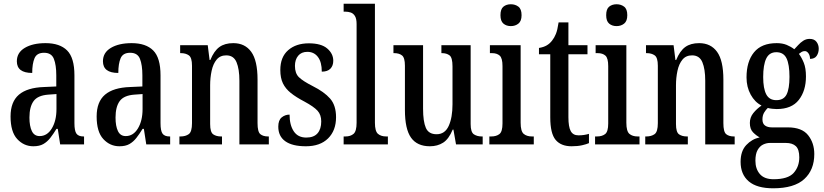

<svg xmlns="http://www.w3.org/2000/svg" viewBox="-20 -780 4448 1037"><path d="M160 10Q109 10 73 -29Q37 -68 37 -151Q37 -230 82 -268.5Q127 -307 218 -310L284 -313V-373Q284 -429 271 -462Q258 -495 218 -495Q179 -495 166.5 -465.5Q154 -436 154 -386Q71 -386 71 -449Q71 -496 114 -521.5Q157 -547 226 -547Q303 -547 342.5 -507.5Q382 -468 382 -373V-115Q382 -73 393 -58Q404 -43 431 -43H434V0H305L292 -84H285Q268 -56 251.5 -35Q235 -14 214 -2Q193 10 160 10ZM194 -45Q235 -45 260 -86.5Q285 -128 285 -191V-272L242 -269Q184 -265 161.5 -234Q139 -203 139 -145Q139 -99 152 -72Q165 -45 194 -45Z M625 10Q574 10 538 -29Q502 -68 502 -151Q502 -230 547 -268.5Q592 -307 683 -310L749 -313V-373Q749 -429 736 -462Q723 -495 683 -495Q644 -495 631.5 -465.5Q619 -436 619 -386Q536 -386 536 -449Q536 -496 579 -521.5Q622 -547 691 -547Q768 -547 807.5 -507.5Q847 -468 847 -373V-115Q847 -73 858 -58Q869 -43 896 -43H899V0H770L757 -84H750Q733 -56 716.5 -35Q700 -14 679 -2Q658 10 625 10ZM659 -45Q700 -45 725 -86.5Q750 -128 750 -191V-272L707 -269Q649 -265 626.5 -234Q604 -203 604 -145Q604 -99 617 -72Q630 -45 659 -45Z M949 0V-43H955Q982 -43 999.5 -55.5Q1017 -68 1017 -115V-425Q1017 -469 1000 -481Q983 -493 957 -493H953V-536H1102L1112 -456H1116Q1136 -505 1165 -526Q1194 -547 1240 -547Q1303 -547 1337 -500Q1371 -453 1371 -350V-115Q1371 -68 1386 -55.5Q1401 -43 1428 -43H1432V0H1273V-344Q1273 -407 1257.5 -444Q1242 -481 1202 -481Q1169 -481 1150 -458Q1131 -435 1123 -397.5Q1115 -360 1115 -319V-110Q1115 -66 1131.5 -54.5Q1148 -43 1174 -43H1179V0Z M1632 10Q1559 10 1521 -17Q1483 -44 1483 -96Q1483 -131 1501.5 -146Q1520 -161 1544 -161Q1544 -105 1566.5 -71Q1589 -37 1634 -37Q1675 -37 1695 -60Q1715 -83 1715 -124Q1715 -160 1695 -182Q1675 -204 1625 -231Q1579 -255 1550.5 -278Q1522 -301 1508 -330Q1494 -359 1494 -402Q1494 -472 1536.5 -509Q1579 -546 1648 -546Q1715 -546 1747.5 -518Q1780 -490 1780 -452Q1780 -425 1764.5 -409Q1749 -393 1718 -393Q1718 -445 1697 -472.5Q1676 -500 1640 -500Q1608 -500 1590.5 -479Q1573 -458 1573 -424Q1573 -384 1594.5 -363Q1616 -342 1669 -315Q1731 -284 1763 -247.5Q1795 -211 1795 -147Q1795 -75 1752 -32.5Q1709 10 1632 10Z M1836 0V-43H1846Q1873 -43 1889.5 -57Q1906 -71 1906 -117V-650Q1906 -679 1897 -693.5Q1888 -708 1874 -712.5Q1860 -717 1846 -717H1836V-760H2005V-117Q2005 -71 2021.5 -57Q2038 -43 2066 -43H2075V0Z M2302 10Q2233 10 2200 -36.5Q2167 -83 2167 -186V-425Q2167 -468 2151.5 -480.5Q2136 -493 2109 -493H2105V-536H2265V-193Q2265 -124 2280 -89.5Q2295 -55 2338 -55Q2383 -55 2403.5 -100Q2424 -145 2424 -217V-421Q2424 -469 2408 -481Q2392 -493 2367 -493H2364V-536H2522V-110Q2522 -66 2539.5 -54.5Q2557 -43 2582 -43H2587V0H2443L2429 -80H2425Q2404 -29 2373.5 -9.5Q2343 10 2302 10Z M2739 -639Q2715 -639 2699 -652.5Q2683 -666 2683 -698Q2683 -731 2699 -744Q2715 -757 2739 -757Q2763 -757 2780 -744Q2797 -731 2797 -698Q2797 -666 2780 -652.5Q2763 -639 2739 -639ZM2623 0V-43H2633Q2661 -43 2677.5 -56Q2694 -69 2694 -113V-423Q2694 -466 2679 -479.5Q2664 -493 2637 -493H2626V-536H2792V-117Q2792 -71 2808.5 -57Q2825 -43 2853 -43H2863V0Z M3067 10Q3010 10 2981 -24.5Q2952 -59 2952 -146V-487H2891V-521Q2916 -525 2933 -535Q2950 -545 2962 -561Q2974 -576 2982.5 -597Q2991 -618 2997 -659H3050V-536H3153V-487H3050V-147Q3050 -95 3062.5 -72Q3075 -49 3104 -49Q3120 -49 3133.5 -51Q3147 -53 3161 -57V-7Q3148 -1 3124 4.5Q3100 10 3067 10Z M3310 -639Q3286 -639 3270 -652.5Q3254 -666 3254 -698Q3254 -731 3270 -744Q3286 -757 3310 -757Q3334 -757 3351 -744Q3368 -731 3368 -698Q3368 -666 3351 -652.5Q3334 -639 3310 -639ZM3194 0V-43H3204Q3232 -43 3248.5 -56Q3265 -69 3265 -113V-423Q3265 -466 3250 -479.5Q3235 -493 3208 -493H3197V-536H3363V-117Q3363 -71 3379.5 -57Q3396 -43 3424 -43H3434V0Z M3465 0V-43H3471Q3498 -43 3515.5 -55.5Q3533 -68 3533 -115V-425Q3533 -469 3516 -481Q3499 -493 3473 -493H3469V-536H3618L3628 -456H3632Q3652 -505 3681 -526Q3710 -547 3756 -547Q3819 -547 3853 -500Q3887 -453 3887 -350V-115Q3887 -68 3902 -55.5Q3917 -43 3944 -43H3948V0H3789V-344Q3789 -407 3773.5 -444Q3758 -481 3718 -481Q3685 -481 3666 -458Q3647 -435 3639 -397.5Q3631 -360 3631 -319V-110Q3631 -66 3647.5 -54.5Q3664 -43 3690 -43H3695V0Z M4156 237Q4068 237 4024 199.5Q3980 162 3980 94Q3980 36 4010.5 3.5Q4041 -29 4083 -38Q4064 -48 4047 -65.5Q4030 -83 4030 -116Q4030 -146 4048.5 -169Q4067 -192 4093 -210Q4057 -228 4034.5 -269Q4012 -310 4012 -362Q4012 -448 4052.5 -497.5Q4093 -547 4175 -547Q4206 -547 4229 -537.5Q4252 -528 4270 -514Q4279 -523 4291 -536.5Q4303 -550 4318.5 -560Q4334 -570 4353 -570Q4378 -570 4390 -554Q4402 -538 4402 -517Q4402 -495 4391 -478.5Q4380 -462 4355 -462Q4355 -480 4346.5 -492Q4338 -504 4327 -504Q4317 -504 4309.5 -499.5Q4302 -495 4295 -489Q4310 -469 4321.5 -440.5Q4333 -412 4333 -367Q4333 -290 4294.5 -240.5Q4256 -191 4175 -191Q4166 -191 4151 -192.5Q4136 -194 4127 -197Q4117 -188 4107.5 -172.5Q4098 -157 4098 -135Q4098 -112 4112 -102Q4126 -92 4149 -92H4235Q4311 -92 4344.5 -50Q4378 -8 4378 52Q4378 138 4323.5 187.5Q4269 237 4156 237ZM4173 -239Q4213 -239 4228.5 -270Q4244 -301 4244 -365Q4244 -432 4228 -465Q4212 -498 4173 -498Q4135 -498 4118.5 -464Q4102 -430 4102 -364Q4102 -302 4118.5 -270.5Q4135 -239 4173 -239ZM4158 188Q4236 188 4266.5 154Q4297 120 4297 70Q4297 27 4278.5 9.5Q4260 -8 4224 -8H4139Q4120 -8 4102 0.5Q4084 9 4072 30Q4060 51 4060 88Q4060 132 4084 160Q4108 188 4158 188Z"/></svg>

Font: Noto Serif Thai ExtraCondensed Medium
Style: Regular
Weight: 500
Width: 2
Designer: Monotype Design Team
Foundry: Monotype Imaging Inc.
Version: Version 2.002; ttfautohint (v1.8.4.7-5d5b)